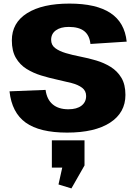

<svg xmlns="http://www.w3.org/2000/svg" viewBox="-20 -731 759 1070"><path d="M354 8Q201 8 123.5 -47.5Q46 -103 33 -222L234 -230Q241 -177 273.5 -149.5Q306 -122 361 -122Q408 -122 434 -142Q460 -162 460 -196Q460 -225 437.5 -242Q415 -259 378 -268.5Q341 -278 297 -287.5Q253 -297 209 -310.5Q165 -324 128 -347Q91 -370 68.5 -408.5Q46 -447 46 -506Q46 -604 131 -657.5Q216 -711 367 -711Q516 -711 595.5 -658.5Q675 -606 686 -499L484 -486Q479 -534 449.5 -557.5Q420 -581 363 -581Q318 -581 291.5 -562Q265 -543 265 -509Q265 -480 287.5 -463Q310 -446 347 -435Q384 -424 428 -415.5Q472 -407 516 -394Q560 -381 597 -358Q634 -335 656.5 -297.5Q679 -260 679 -202Q679 -103 593.5 -47.5Q508 8 354 8ZM451 51V191L378 319L306 297L348 108L424 203H269V51Z"/></svg>

Font: Pathway Extreme 28pt ExtraBold
Style: Regular
Weight: 800
Designer: Eduardo Rodriguez Tunni
Foundry: Eduardo Rodriguez Tunni
Version: Version 1.001;gftools[0.9.26]